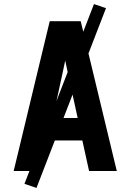

<svg xmlns="http://www.w3.org/2000/svg" viewBox="-20 -839 640 942"><path d="M47 0 64 -70 165 -490 224 -735H376L553 0H417L384 -150H216L183 0ZM239 -260H361L311 -490Q308 -503 305.5 -516Q303 -529 300 -542Q297 -529 294.5 -516Q292 -503 289 -490ZM159 83 100 63 441 -819 500 -799Z"/></svg>

Font: Iosevka Aile Extrabold
Style: Regular
Weight: 800
Designer: Belleve Invis
Foundry: Belleve Invis
Version: Version 27.3.5; ttfautohint (v1.8.4)